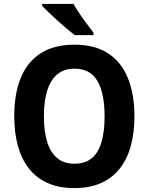

<svg xmlns="http://www.w3.org/2000/svg" viewBox="-20 -954 762 984"><path d="M669 -358Q669 -274 650.5 -206.5Q632 -139 594 -90.5Q556 -42 498 -16Q440 10 361 10Q282 10 224 -16Q166 -42 128 -90.5Q90 -139 71.5 -207Q53 -275 53 -359Q53 -473 86.5 -555Q120 -637 188.5 -681Q257 -725 362 -725Q467 -725 535 -680Q603 -635 636 -552.5Q669 -470 669 -358ZM205 -358Q205 -280 222 -226Q239 -172 273.5 -143.5Q308 -115 361 -115Q416 -115 450 -143Q484 -171 500 -225.5Q516 -280 516 -358Q516 -475 479.5 -538.5Q443 -602 362 -602Q308 -602 273.5 -573Q239 -544 222 -490Q205 -436 205 -358ZM356 -934Q369 -912 387.5 -884.5Q406 -857 425.5 -831Q445 -805 459 -787V-774H363Q346 -787 322.5 -806.5Q299 -826 275 -848Q251 -870 230 -890Q209 -910 196 -924V-934Z"/></svg>

Font: Noto Sans Thai SemiCondensed
Style: Bold
Weight: 700
Width: 4
Designer: Monotype Design Team
Foundry: Monotype Imaging Inc.
Version: Version 2.001